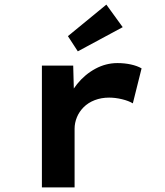

<svg xmlns="http://www.w3.org/2000/svg" viewBox="-20 -814 715 834"><path d="M162 0V-529H298L303 -342L266 -356Q281 -407 315 -449Q349 -491 394.5 -515.5Q440 -540 490 -540Q521 -540 548.5 -534Q576 -528 595 -517L557 -365Q539 -376 510 -383Q481 -390 454 -390Q420 -390 391.5 -379Q363 -368 343.5 -348.5Q324 -329 314 -304.5Q304 -280 304 -255V0ZM318 -591 275 -657 442 -794 513 -696Z"/></svg>

Font: Lexend Mega SemiBold
Style: Regular
Weight: 600
Designer: Bonnie Shaver-Troup, Thomas Jockin
Foundry: Lexend
Version: Version 1.007